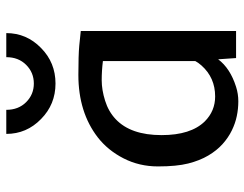

<svg xmlns="http://www.w3.org/2000/svg" viewBox="-105 -681 793 623"><g transform="rotate(-90 291.5 -369.5)"><path d="M157.2 -448.7Q238.8 -511.7 359.9 -511.7Q422.9 -511.7 455.1 -508.8Q455.1 -508.8 502.4 -503.9V0H414.6L410.6 -58.1Q381.3 -19 321.3 0Q298.3 7.3 274.2 7.3Q250 7.3 226.6 2.4Q203.1 -2.4 179.9 -13.7Q156.7 -24.9 135.7 -43.7Q114.7 -62.5 98.4 -90.1Q82 -117.7 72.5 -155.3Q63 -192.9 63 -253.4Q63 -314 89.1 -365Q115.2 -416 157.2 -448.7ZM404.8 -432.1Q373.5 -436 342.5 -436Q311.5 -436 276.4 -425Q241.2 -414.1 216.3 -390.6Q164.6 -341.8 164.6 -241.7Q164.6 -147 209 -101.6Q242.7 -67.9 290 -67.9Q351.1 -67.9 390.6 -112.3Q400.4 -123.5 404.8 -132.3ZM332 -585.9Q264.2 -585.9 216.8 -632.8Q168.5 -679.7 168.5 -745.6H246.6Q246.6 -706.1 271.5 -681.2Q296.4 -656.2 332 -656.2Q367.7 -656.2 392.6 -681.2Q417.5 -706.1 417.5 -745.6H495.6Q495.6 -679.7 447.3 -632.8Q399.9 -585.9 332 -585.9Z"/></g></svg>

Font: Inder
Style: Regular
Weight: 400
Designer: Irina Smirnova
Foundry: Irina Smirnova
Version: Version 1.001